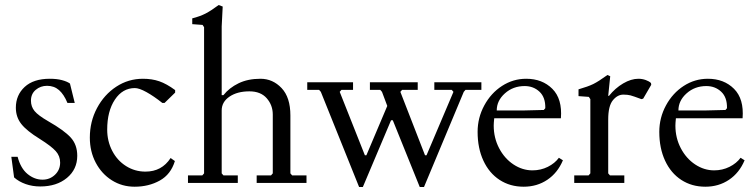

<svg xmlns="http://www.w3.org/2000/svg" viewBox="-20 -727 2998 763"><path d="M36 -22 25 -104H50Q62 -58 89.5 -35.5Q117 -13 149 -13Q178 -13 198.5 -32.5Q219 -52 219 -81Q219 -107 201.5 -126.5Q184 -146 138 -175Q86 -207 64.5 -234.5Q43 -262 43 -299Q43 -349 78 -381.5Q113 -414 178 -414Q206 -414 226.5 -408.5Q247 -403 258 -395L277 -318H248Q234 -352 214.5 -369Q195 -386 167 -386Q141 -386 122 -370Q103 -354 103 -327Q103 -303 117.5 -285.5Q132 -268 172 -245Q235 -209 261 -180.5Q287 -152 287 -108Q287 -54 246 -20Q205 14 140 14Q109 14 82 4.5Q55 -5 36 -22Z M337 -180Q337 -244 365.5 -297.5Q394 -351 442 -382.5Q490 -414 548 -414Q584 -414 613 -404Q642 -394 676 -369V-359L634 -318H625Q591 -345 562 -361Q533 -377 516 -377Q467 -377 436.5 -331Q406 -285 406 -212Q406 -166 426 -127.5Q446 -89 481 -67Q516 -45 558 -45Q623 -45 658 -99L675 -87Q659 -34 615 -9.5Q571 15 515 15Q465 15 424.5 -10.5Q384 -36 360.5 -80.5Q337 -125 337 -180Z M861 -622V-349H868Q891 -378 928 -396Q965 -414 1015 -414Q1064 -414 1099 -377Q1134 -340 1134 -268V-38L1141 -30H1198V0H1000V-30H1057L1064 -38V-272Q1064 -309 1040 -336.5Q1016 -364 971 -364Q923 -364 892 -343Q861 -322 861 -288V-38L868 -30H925V0H727V-30H784L791 -38V-619L785 -628L744 -631V-654Q775 -662 796.5 -673Q818 -684 849 -707L865 -701Z M1422 16H1407L1255 -362L1248 -370H1201V-400H1383V-370H1337L1330 -362L1430 -110H1436L1519 -306L1498 -362L1491 -370H1450V-400H1640V-370H1578L1571 -362L1669 -110H1675L1782 -362L1775 -370H1706V-400H1893V-370H1830L1823 -362L1665 16H1648L1541 -249H1534Z M1878 -203Q1878 -259 1904.5 -308Q1931 -357 1975 -385.5Q2019 -414 2071 -414Q2135 -414 2175 -374Q2215 -334 2209 -257H1944Q1942 -237 1942 -228Q1942 -179 1963.5 -138Q1985 -97 2020.5 -73.5Q2056 -50 2096 -50Q2129 -50 2157 -64Q2185 -78 2201 -100L2217 -90Q2196 -40 2155 -12.5Q2114 15 2061 15Q2007 15 1965.5 -12Q1924 -39 1901 -88.5Q1878 -138 1878 -203ZM2060 -288 2141 -290 2147 -297Q2148 -340 2124 -362.5Q2100 -385 2065 -385Q2019 -385 1986.5 -356Q1954 -327 1954 -288Z M2262 0V-30H2319L2326 -38V-333L2320 -342L2279 -345V-372Q2317 -383 2337.5 -393Q2358 -403 2394 -429L2405 -424L2397 -346H2400Q2425 -377 2456.5 -395.5Q2488 -414 2517 -414Q2532 -414 2546 -409Q2560 -404 2567 -397L2568 -390L2536 -335L2529 -333Q2497 -345 2485.5 -348Q2474 -351 2457 -351Q2434 -351 2415.5 -328.5Q2397 -306 2397 -252V-38L2404 -30H2461V0Z M2600 -203Q2600 -259 2626.5 -308Q2653 -357 2697 -385.5Q2741 -414 2793 -414Q2857 -414 2897 -374Q2937 -334 2931 -257H2666Q2664 -237 2664 -228Q2664 -179 2685.5 -138Q2707 -97 2742.5 -73.5Q2778 -50 2818 -50Q2851 -50 2879 -64Q2907 -78 2923 -100L2939 -90Q2918 -40 2877 -12.5Q2836 15 2783 15Q2729 15 2687.5 -12Q2646 -39 2623 -88.5Q2600 -138 2600 -203ZM2782 -288 2863 -290 2869 -297Q2870 -340 2846 -362.5Q2822 -385 2787 -385Q2741 -385 2708.5 -356Q2676 -327 2676 -288Z"/></svg>

Font: EB Squaramond
Style: Regular
Weight: 400
Designer: Jake Brussel Faria
Foundry: Jake Brussel Faria
Version: Version 0.002